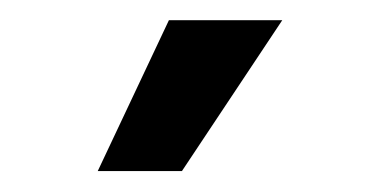

<svg xmlns="http://www.w3.org/2000/svg" viewBox="-20 -777 364 187"><path d="M75.2 -610.4 144.5 -757.3H254.9L157.2 -610.4Z"/></svg>

Font: Inter 17pt Medium
Style: Regular
Weight: 500
Version: Version 4.001;git-66647c0bb